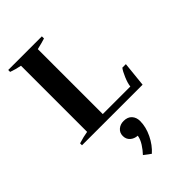

<svg xmlns="http://www.w3.org/2000/svg" viewBox="-310 -803 1275 1275"><g transform="rotate(-45 327.5 -166.0)"><path d="M30 -18Q78 -33 117 -39V-660Q75 -668 37 -682V-700H353V-680Q322 -670 274 -659V-49H533Q535 -75 552.5 -116.5Q570 -158 584 -175H617L599 0H30ZM270 332Q293 308 312.5 277.5Q332 247 337 217Q306 215 285.5 196.5Q265 178 265 148Q265 118 286.5 99.5Q308 81 339 81Q377 81 397 103Q417 125 417 159Q417 215 389 272.5Q361 330 318 368Z"/></g></svg>

Font: Trirong
Style: Bold
Weight: 700
Designer: Katatrad Team
Foundry: CadsonDemak
Version: Version 1.001